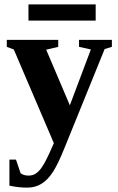

<svg xmlns="http://www.w3.org/2000/svg" viewBox="-20 -640 540 877"><path d="M226 14 43 -414 11 -426V-458H246V-426L191 -413L299 -159L395 -414L341 -426V-458H491V-426L458 -416L277 30Q245 110 222 145Q198 182 170 199Q142 217 104 217Q64 217 23 208V89H53L74 151Q88 162 110 162Q130 162 143 153Q157 144 169 127Q180 112 193 86Q205 62 226 14ZM110 -546V-620H417V-546Z"/></svg>

Font: Libra Serif Modern
Style: Bold
Weight: 700
Designer: Stefan Peev, Context Ltd
Foundry: Ascender Corporation
Version: Version 1.000